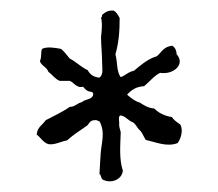

<svg xmlns="http://www.w3.org/2000/svg" viewBox="-20 -725 409 361"><path d="M314 -456C320 -464 325 -480 319 -491C313 -495 307 -499 303 -505C289 -507 278 -513 270 -521C258 -522 251 -527 243 -532C233 -535 226 -541 219 -547C227 -556 236 -562 251 -563C261 -571 269 -582 281 -588C307 -584 329 -605 312 -623C312 -630 309 -636 304 -639C283 -637 281 -619 271 -618C255 -612 244 -602 232 -592C221 -590 216 -583 207 -580C199 -590 201 -609 197 -623C203 -643 205 -665 205 -691C202 -697 199 -702 194 -705C183 -706 178 -702 172 -697C172 -695 172 -693 170 -692C173 -680 171 -667 170 -655C170 -640 172 -623 172 -607C172 -597 175 -585 167 -579C156 -580 149 -585 145 -593C132 -599 123 -609 111 -615C106 -621 101 -628 95 -633C85 -635 68 -638 59 -633C56 -625 59 -619 55 -610C58 -601 68 -599 71 -590C78 -585 83 -577 92 -573H111C117 -571 120 -565 126 -563C128 -561 132 -561 136 -562C139 -559 141 -556 145 -554C148 -552 157 -554 155 -546C152 -537 140 -539 134 -533C125 -531 121 -524 111 -524C97 -514 81 -507 66 -499C60 -490 50 -486 49 -472C56 -467 61 -457 71 -454C83 -452 94 -459 106 -461C117 -471 131 -480 144 -489C148 -493 149 -499 158 -499C163 -500 164 -497 167 -497C179 -475 170 -456 169 -432L167 -398C170 -396 170 -391 172 -388C187 -379 209 -386 211 -404C204 -426 206 -448 207 -476C206 -482 204 -485 204 -491C205 -496 201 -507 207 -508C217 -506 221 -498 230 -495C236 -491 238 -484 243 -480C248 -475 250 -468 254 -462C272 -458 294 -448 314 -456Z"/></svg>

Font: FuturaRener
Style: Light
Weight: 300
Designer: BSozoo
Foundry: BSozoo
Version: Version 1.0